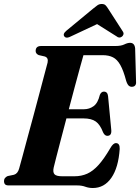

<svg xmlns="http://www.w3.org/2000/svg" viewBox="-28 -931 704 964"><path d="M359.5 0H16Q2 0 -3 -6Q-8 -12 -8 -21.5Q-8 -31 -2.5 -37.5Q3 -44 10.5 -47L42 -53.5Q61 -59 68 -84.5Q73.5 -103 84.5 -144.5Q95.5 -186 110.2 -240.2Q125 -294.5 140.8 -353Q156.5 -411.5 170.8 -465.5Q185 -519.5 195.8 -559.8Q206.5 -600 211 -617Q216 -641.5 196.5 -647.5L166 -654.5Q151 -661.5 151 -675Q151 -700 178.5 -700H551Q580 -700 596.2 -708Q612.5 -716 625 -716Q647.5 -716 650.5 -688.5L655 -526.5Q658.5 -498.5 638 -495.5Q627 -494 619.2 -500.2Q611.5 -506.5 605.5 -525Q592 -576.5 576.2 -604.5Q560.5 -632.5 539.2 -643.2Q518 -654 487 -654H391Q386.5 -638 375 -596.8Q363.5 -555.5 348.5 -499.2Q333.5 -443 317.5 -382.5H393.5Q420.5 -382.5 442 -398Q463.5 -413.5 473.5 -455Q480.5 -471 493.5 -471Q512 -471 514.5 -448.5L530.5 -280.5Q534 -249.5 511.5 -249Q498 -248.5 489.5 -266.5Q475 -305 453 -320.8Q431 -336.5 391 -336.5H305.5Q290.5 -279.5 277 -228Q263.5 -176.5 254 -139.5Q244.5 -102.5 241.5 -89.5Q236.5 -66.5 245.5 -56.2Q254.5 -46 284 -46H346Q381 -46 410 -59Q439 -72 466.8 -102.8Q494.5 -133.5 526 -187.5Q540 -212.5 554 -212.5Q574 -212.5 573 -183Q566.5 -89 531 -38Q495.5 13 438 13Q418 13 400.2 6.5Q382.5 0 359.5 0ZM329.5 -749Q306 -736 296 -747Q285 -759.5 305 -776.5L438 -886.5Q451 -897.5 460.8 -904.2Q470.5 -911 482.5 -911Q495.5 -911 502 -904.5Q508.5 -898 515.5 -886.5L589 -772.5Q594 -764.5 591.5 -757.5Q589 -750.5 584 -747Q570.5 -737 556.5 -749L459.5 -810Z"/></svg>

Font: Fraunces 144pt S050
Style: Bold Italic
Weight: 700
Italic angle: -16°
Version: Version 1.000; ttfautohint (v1.8.3)